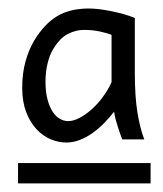

<svg xmlns="http://www.w3.org/2000/svg" viewBox="-20 -740 380 447"><path d="M293.9 -570.8Q293.9 -515.1 300 -477.8Q306.2 -440.4 315.9 -415.5H264.6Q263.2 -418.9 260.7 -425.8Q258.3 -432.6 255.4 -441.4Q252.4 -450.2 249.8 -460Q247.1 -469.7 245.6 -480Q234.4 -465.3 221.4 -452.4Q208.5 -439.5 194.6 -429.7Q180.7 -419.9 165.5 -414.1Q150.4 -408.2 134.3 -408.2Q115.7 -408.2 97.4 -416Q79.1 -423.8 64.5 -439.7Q49.8 -455.6 40.8 -479.5Q31.7 -503.4 31.7 -535.6Q31.7 -569.3 39.3 -596.7Q46.9 -624 59.6 -645.5Q82.5 -683.6 112.3 -701.9Q142.1 -720.2 187 -720.2Q198.2 -720.2 211.9 -718.5Q225.6 -716.8 239.7 -713.9Q253.9 -710.9 268.1 -707Q282.2 -703.1 293.9 -698.2ZM175.3 -670.4Q156.7 -670.4 137.9 -660.9Q119.1 -651.4 103.5 -625Q95.2 -611.3 90.6 -591.6Q85.9 -571.8 85.9 -550.3Q85.9 -525.9 90.6 -508.5Q95.2 -491.2 102.5 -480Q109.9 -468.8 119.4 -463.4Q128.9 -458 138.7 -458Q150.9 -458 165.3 -465.6Q179.7 -473.1 193.6 -485.6Q207.5 -498 219.7 -514.6Q231.9 -531.2 239.7 -548.8V-658.7Q231 -662.6 213.4 -666.5Q195.8 -670.4 175.3 -670.4ZM22 -360.4H330.6V-313H22Z"/></svg>

Font: Andika DR AuSIL
Style: Regular
Weight: 400
Designer: Annie Olsen & Victor Gaultney
Foundry: SIL International
Version: Version 0.003